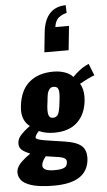

<svg xmlns="http://www.w3.org/2000/svg" viewBox="-84 -1070 717 1288"><g transform="rotate(-5 274.5 -426.5)"><path d="M228 173.3C374.8 173.3 453.6 122.7 464.4 21.5C465 14.6 465.3 8.1 465.3 2C465.3 -28.6 456.7 -52.7 439.5 -70.3C418.6 -91.8 378.7 -106.9 319.8 -115.7C304.5 -118 281.2 -121.4 249.8 -126C218.3 -130.5 196.6 -134 184.6 -136.2C150.1 -142.4 132.2 -149.3 130.9 -156.7C129.9 -166.5 138.3 -181.2 156.2 -200.7C185.2 -187 219.7 -180.2 259.8 -180.2C325.2 -180.2 376.6 -197.5 414.1 -232.2C451.5 -266.8 473.5 -314.9 480 -376.5C481 -386.2 481.4 -395.7 481.4 -404.8C481.4 -440.6 474.1 -469.6 459.5 -491.7C501.5 -515.5 535 -531.7 560.1 -540.5L528.3 -620.1L504.4 -608.4C479.3 -595.7 450.8 -573.4 418.9 -541.5C406.6 -556.5 388.7 -568.1 365.2 -576.4C341.8 -584.7 315.9 -588.9 287.6 -588.9C219.9 -588.9 165.4 -571.1 124 -535.6C82.7 -500.2 58.3 -446.3 50.8 -374C49.8 -365.6 49.3 -357.4 49.3 -349.6C49.3 -301.4 65.9 -264.6 99.1 -239.3C70.1 -218.4 47.9 -198.6 32.2 -179.7C19.2 -164.1 12.7 -146.8 12.7 -127.9C12.7 -124.7 12.9 -121.4 13.2 -118.2C14.5 -105.5 20.7 -94.2 31.7 -84.5C42.8 -74.7 60.9 -64.8 85.9 -54.7C73.6 -46.2 63 -38.5 54.2 -31.5C45.4 -24.5 35.8 -16 25.4 -6.1C15 3.8 6.8 13.9 0.7 24.2C-5.3 34.4 -9 44.8 -10.3 55.2C-10.6 58.8 -10.7 62.2 -10.7 65.4C-10.7 76.5 -8.8 86.6 -4.9 95.7C0.3 107.7 7.5 117.8 16.6 126C25.7 134.1 37.4 141.2 51.5 147.2C65.7 153.2 79.8 157.9 94 161.1C108.2 164.4 123.9 167 141.1 168.9C158.4 170.9 173.5 172.1 186.5 172.6C199.5 173.1 213.4 173.3 228 173.3ZM239.3 -723.1H402.8L419.4 -885.3H327.6C329.3 -899.9 332.8 -912.7 338.1 -923.6C343.5 -934.5 350.4 -943.1 358.9 -949.5C367.4 -955.8 375.6 -960.8 383.5 -964.4C391.5 -967.9 400.7 -971 411.1 -973.6L409.2 -1025.9C363.3 -1024.9 327.3 -1010.3 301.3 -981.9C275.2 -953.6 259.3 -912.6 253.4 -858.9ZM238.8 70.3C210.4 70.3 189.8 66.7 176.8 59.6C165 53.4 159.2 44.3 159.2 32.2C159.2 30.6 159.3 29 159.7 27.3C160.6 13 170.1 -5.4 188 -27.8L269.5 -15.6C293.6 -12 309.7 -6.5 317.9 1C323.1 5.9 325.7 12.7 325.7 21.5C325.7 26.4 324.9 31.9 323.2 38.1C320.3 49.5 312.1 57.7 298.6 62.7C285.1 67.8 265.1 70.3 238.8 70.3ZM259.3 -280.8C242.4 -280.4 232.1 -289.4 228.5 -307.6C226.9 -315.4 226.1 -324.5 226.1 -335C226.1 -349 227.5 -365.6 230.5 -384.8C230.5 -385.4 230.6 -386.6 231 -388.2C233.6 -414.2 235.8 -432.4 237.8 -442.6C239.7 -452.9 244.2 -462.9 251.2 -472.7C258.2 -482.4 267.9 -487.3 280.3 -487.3C298.8 -487.3 309.9 -479.2 313.5 -462.9C315.1 -456.4 315.9 -447.9 315.9 -437.5C315.9 -423.2 314.5 -405.6 311.5 -384.8C307.6 -346.4 302.2 -319.4 295.4 -304C288.6 -288.5 276.5 -280.8 259.3 -280.8Z"/></g></svg>

Font: Oswald
Style: Heavy
Weight: 800
Designer: Vernon Adams
Foundry: Vernon Adams
Version: 3.0; ttfautohint (v0.95.6-bc232) -l 8 -r 50 -G 200 -x 0 -w "